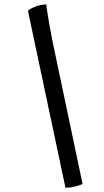

<svg xmlns="http://www.w3.org/2000/svg" viewBox="-20 -773 480 886"><path d="M282 93 109 -723Q116 -731 137.5 -740.5Q159 -750 193 -753Q197 -723 208 -659Q219 -595 237 -513L361 76Q351 81 329.5 87Q308 93 282 93Z"/></svg>

Font: Texturina
Style: Bold Italic
Weight: 700
Italic angle: -11°
Designer: Guillermo Torres Carreño
Foundry: Omnibus-Type
Version: Version 1.002; ttfautohint (v1.8.3)